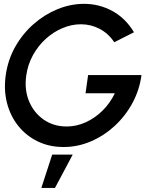

<svg xmlns="http://www.w3.org/2000/svg" viewBox="-20 -732 788 973"><path d="M302.5 13Q229.5 13 171 -15.5Q112.5 -44 72.5 -94Q32.5 -144 15.5 -210Q-1.5 -276 9 -350.5Q20 -429 57.2 -495Q94.5 -561 150 -609.8Q205.5 -658.5 271.5 -685.5Q337.5 -712.5 406 -712.5Q483 -712.5 549.5 -676.2Q616 -640 659 -568.5L559 -518Q529 -563 484.5 -586Q440 -609 390.5 -609Q342 -609 295.8 -589.2Q249.5 -569.5 211 -534.2Q172.5 -499 146.5 -451.5Q120.5 -404 113 -349Q103 -277.5 127.2 -219Q151.5 -160.5 201.5 -125.8Q251.5 -91 318 -91Q367 -91 413.8 -112Q460.5 -133 499.2 -171Q538 -209 562 -259.5H413.5L426.5 -351.5H697Q687 -276.5 651.5 -210.5Q616 -144.5 561.5 -94.2Q507 -44 440.5 -15.5Q374 13 302.5 13ZM189.5 220.5 244.5 51.5H348.5L258.5 220.5Z"/></svg>

Font: Urbanist SemiBold
Style: Italic
Weight: 600
Italic angle: -8°
Designer: Corey Hu
Foundry: Corey Hu
Version: Version 1.321; ttfautohint (v1.8.4.7-5d5b)